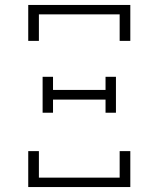

<svg xmlns="http://www.w3.org/2000/svg" viewBox="-20 -755 640 775"><path d="M94 -590V-735H506V-590H463V-697H137V-590ZM152 -300V-445H194V-392H406V-445H448V-300H406V-353H194V-300ZM94 0V-145H137V-38H463V-145H506V0Z"/></svg>

Font: Iosevka Curly Slab XLtEx
Style: Regular
Weight: 200
Width: 7
Monospace: yes
Designer: Belleve Invis
Foundry: Belleve Invis
Version: Version 11.1.0; ttfautohint (v1.8.3)